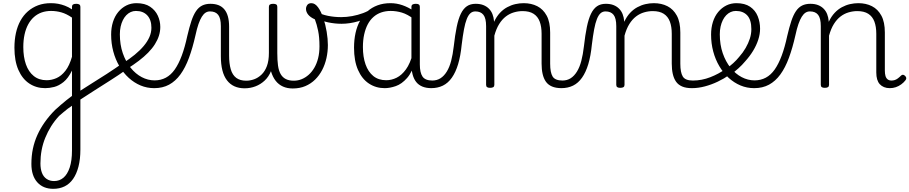

<svg xmlns="http://www.w3.org/2000/svg" viewBox="-20 -539 5736 1211"><path d="M316 652Q252 652 215 610.5Q178 569 178 495Q178 444 187.5 399Q197 354 216 312Q235 270 263 230.5Q291 191 328 154Q346 137 364 122Q382 107 399.5 92.5Q417 78 434 66V-94Q410 -45 380.5 -21.5Q351 2 321.5 9.5Q292 17 265 17Q209 17 165 -12Q121 -41 96 -98Q71 -155 71 -238Q71 -288 80.5 -331Q90 -374 109 -408.5Q128 -443 156 -467.5Q184 -492 220 -505.5Q256 -519 301 -519Q326 -519 347 -515Q368 -511 389.5 -503Q411 -495 434 -480V-496Q434 -506 440.5 -510.5Q447 -515 461 -515Q474 -515 480.5 -510.5Q487 -506 487 -496V404Q487 465 475 511.5Q463 558 441 589.5Q419 621 387.5 636.5Q356 652 316 652ZM321 603Q355 603 380 582Q405 561 419.5 518Q434 475 434 410V128Q420 137 407 147Q394 157 380.5 168.5Q367 180 353 192Q324 223 302.5 257.5Q281 292 265.5 330Q250 368 242.5 408.5Q235 449 235 492Q235 526 244.5 551Q254 576 274 589.5Q294 603 321 603ZM274 -33Q306 -33 336.5 -46.5Q367 -60 392.5 -92.5Q418 -125 434 -181V-428Q399 -452 367 -461Q335 -470 302 -470Q270 -470 243 -460.5Q216 -451 194.5 -432Q173 -413 158 -385.5Q143 -358 135 -322Q127 -286 127 -242Q127 -180 143.5 -133Q160 -86 193 -59.5Q226 -33 274 -33Z M777 -100Q728 -65 676.5 -32.5Q625 0 575 32Q525 64 476 96Q468 101 461 97Q454 93 449.5 84.5Q445 76 446.5 67.5Q448 59 457 52Q504 21 553.5 -9.5Q603 -40 653 -72.5Q703 -105 753 -140Q761 -146 769 -143Q777 -140 782.5 -132Q788 -124 787 -115.5Q786 -107 777 -100Z M755 -140Q797 -167 830 -194Q863 -221 886.5 -249Q910 -277 922.5 -305.5Q935 -334 935 -364Q935 -414 909 -442Q883 -470 837 -470Q827 -470 821.5 -477.5Q816 -485 817 -494.5Q818 -504 824 -511.5Q830 -519 841 -519Q894 -519 927 -496.5Q960 -474 975.5 -440Q991 -406 991 -369Q991 -341 982.5 -314Q974 -287 957 -260Q940 -233 914.5 -207Q889 -181 855.5 -155.5Q822 -130 781 -104Z M953 17Q907 17 866.5 0Q826 -17 792 -48Q758 -79 733 -121.5Q708 -164 694.5 -214.5Q681 -265 681 -321Q681 -364 692.5 -400.5Q704 -437 726 -463.5Q748 -490 777 -504.5Q806 -519 841 -519Q852 -519 857 -511.5Q862 -504 861 -494.5Q860 -485 854 -477.5Q848 -470 837 -470Q820 -470 804.5 -463Q789 -456 776.5 -443Q764 -430 755 -412Q746 -394 741 -371.5Q736 -349 736 -323Q736 -257 754.5 -203.5Q773 -150 804 -111.5Q835 -73 874 -52.5Q913 -32 955 -32Q994 -32 1026 -49Q1058 -66 1082.5 -101Q1107 -136 1126.5 -188.5Q1146 -241 1161 -311Q1174 -367 1187 -406Q1200 -445 1216.5 -469Q1233 -493 1255 -504Q1277 -515 1307 -515Q1318 -515 1323 -508Q1328 -501 1327.5 -491.5Q1327 -482 1321 -474.5Q1315 -467 1304 -467Q1289 -467 1276.5 -459Q1264 -451 1253 -433.5Q1242 -416 1232 -387.5Q1222 -359 1213 -317Q1195 -237 1172 -174.5Q1149 -112 1118 -69.5Q1087 -27 1046.5 -5Q1006 17 953 17Z M1523 18Q1487 18 1459 5.5Q1431 -7 1411.5 -32.5Q1392 -58 1382.5 -96Q1373 -134 1373 -184V-374Q1373 -424 1356 -445.5Q1339 -467 1305 -467Q1294 -467 1288 -474.5Q1282 -482 1282.5 -491.5Q1283 -501 1289 -508Q1295 -515 1307 -515Q1336 -515 1358 -506.5Q1380 -498 1395 -480Q1410 -462 1417.5 -435Q1425 -408 1425 -370V-189Q1425 -138 1435.5 -102Q1446 -66 1470 -48Q1494 -30 1533 -30Q1558 -30 1583 -39Q1608 -48 1629.5 -68.5Q1651 -89 1663.5 -122.5Q1676 -156 1676 -205V-496Q1676 -506 1682.5 -510.5Q1689 -515 1703 -515Q1717 -515 1723 -510.5Q1729 -506 1729 -496V-204Q1729 -158 1733.5 -125.5Q1738 -93 1750 -72Q1762 -51 1782.5 -40.5Q1803 -30 1833 -30Q1859 -30 1882.5 -39.5Q1906 -49 1926.5 -67Q1947 -85 1962.5 -111.5Q1978 -138 1986.5 -172Q1995 -206 1995 -247Q1995 -304 1986.5 -345Q1978 -386 1966 -417Q1937 -430 1923.5 -447Q1910 -464 1910 -483Q1910 -496 1918 -507.5Q1926 -519 1944 -519Q1967 -519 1986 -493Q2005 -467 2019 -425.5Q2033 -384 2040.5 -338.5Q2048 -293 2048 -255Q2048 -213 2039 -172.5Q2030 -132 2012 -97.5Q1994 -63 1967.5 -37Q1941 -11 1906 4Q1871 19 1826 19Q1792 19 1765 7Q1738 -5 1719 -29Q1700 -53 1689 -90Q1675 -55 1649.5 -31Q1624 -7 1591.5 5.5Q1559 18 1523 18Z M2134 -389Q2092 -389 2049.5 -398Q2007 -407 1968 -428Q1961 -432 1959.5 -439Q1958 -446 1960.5 -453Q1963 -460 1968 -463.5Q1973 -467 1979 -464Q2009 -447 2049 -439Q2089 -431 2132 -431Q2166 -431 2201.5 -437.5Q2237 -444 2270.5 -456.5Q2304 -469 2330 -488Q2337 -492 2343.5 -485Q2350 -478 2351 -468Q2352 -458 2344 -453Q2295 -421 2240.5 -405Q2186 -389 2134 -389Z M2406 17Q2351 17 2307 -12Q2263 -41 2238 -98Q2213 -155 2213 -238Q2213 -288 2222.5 -331Q2232 -374 2251 -408.5Q2270 -443 2297.5 -467.5Q2325 -492 2361.5 -505.5Q2398 -519 2443 -519Q2481 -519 2517.5 -506.5Q2554 -494 2590 -470V-419Q2550 -449 2515 -459.5Q2480 -470 2444 -470Q2412 -470 2384.5 -460.5Q2357 -451 2335.5 -432Q2314 -413 2299.5 -385.5Q2285 -358 2277 -322Q2269 -286 2269 -242Q2269 -180 2285.5 -133Q2302 -86 2334.5 -59.5Q2367 -33 2416 -33Q2450 -33 2482 -49Q2514 -65 2540.5 -101.5Q2567 -138 2584 -202L2602 -159Q2581 -85 2547.5 -47Q2514 -9 2476.5 4Q2439 17 2406 17ZM2702 17Q2668 17 2644 7Q2620 -3 2605 -22Q2590 -41 2582.5 -69Q2575 -97 2575 -132V-495Q2575 -506 2582 -510.5Q2589 -515 2603 -515Q2616 -515 2622 -510.5Q2628 -506 2628 -496V-133Q2628 -81 2645 -56Q2662 -31 2708 -31Q2715 -31 2719 -23.5Q2723 -16 2722.5 -7Q2722 2 2717.5 9.5Q2713 17 2702 17Z M2699 17Q2690 17 2685.5 9.5Q2681 2 2681.5 -7Q2682 -16 2688 -23.5Q2694 -31 2705 -31Q2736 -31 2758.5 -45.5Q2781 -60 2798 -87.5Q2815 -115 2825.5 -155Q2836 -195 2842 -247Q2850 -318 2860.5 -369Q2871 -420 2886.5 -452Q2902 -484 2924.5 -499.5Q2947 -515 2980 -515Q2989 -515 2993.5 -508Q2998 -501 2997.5 -491.5Q2997 -482 2992 -474.5Q2987 -467 2978 -467Q2960 -467 2947 -455.5Q2934 -444 2924 -419Q2914 -394 2906.5 -354Q2899 -314 2892 -257Q2885 -186 2869.5 -134.5Q2854 -83 2830 -49Q2806 -15 2773.5 1Q2741 17 2699 17Z M3523 17Q3486 17 3461.5 6.5Q3437 -4 3423 -24Q3409 -44 3402.5 -72.5Q3396 -101 3396 -137V-326Q3396 -371 3384 -403Q3372 -435 3345.5 -452Q3319 -469 3276 -469Q3249 -469 3221.5 -461Q3194 -453 3170.5 -435Q3147 -417 3128.5 -387.5Q3110 -358 3098 -314V-4Q3098 6 3091.5 10.5Q3085 15 3071 15Q3058 15 3052 10.5Q3046 6 3046 -4V-374Q3046 -424 3029 -445.5Q3012 -467 2978 -467Q2967 -467 2961.5 -474.5Q2956 -482 2956.5 -491.5Q2957 -501 2963 -508Q2969 -515 2980 -515Q3008 -515 3028.5 -507Q3049 -499 3063.5 -484.5Q3078 -470 3086 -450Q3094 -430 3096 -405V-401Q3112 -435 3133 -457.5Q3154 -480 3179 -493.5Q3204 -507 3230.5 -513Q3257 -519 3283 -519Q3331 -519 3368.5 -500Q3406 -481 3428 -440.5Q3450 -400 3450 -334V-137Q3450 -82 3465.5 -56.5Q3481 -31 3529 -31Q3538 -31 3543 -23.5Q3548 -16 3547.5 -7Q3547 2 3541 9.5Q3535 17 3523 17Z M3520 17Q3511 17 3506.5 9.5Q3502 2 3502.5 -7Q3503 -16 3509 -23.5Q3515 -31 3526 -31Q3557 -31 3579.5 -45.5Q3602 -60 3619 -87.5Q3636 -115 3646.5 -155Q3657 -195 3663 -247Q3671 -318 3681.5 -369Q3692 -420 3707.5 -452Q3723 -484 3745.5 -499.5Q3768 -515 3801 -515Q3810 -515 3814.5 -508Q3819 -501 3818.5 -491.5Q3818 -482 3813 -474.5Q3808 -467 3799 -467Q3781 -467 3768 -455.5Q3755 -444 3745 -419Q3735 -394 3727.5 -354Q3720 -314 3713 -257Q3706 -186 3690.5 -134.5Q3675 -83 3651 -49Q3627 -15 3594.5 1Q3562 17 3520 17Z M4344 17Q4307 17 4282.5 6.5Q4258 -4 4244 -24Q4230 -44 4223.5 -72.5Q4217 -101 4217 -137V-326Q4217 -371 4205 -403Q4193 -435 4166.5 -452Q4140 -469 4097 -469Q4070 -469 4042.5 -461Q4015 -453 3991.5 -435Q3968 -417 3949.5 -387.5Q3931 -358 3919 -314V-4Q3919 6 3912.5 10.5Q3906 15 3892 15Q3879 15 3873 10.5Q3867 6 3867 -4V-374Q3867 -424 3850 -445.5Q3833 -467 3799 -467Q3788 -467 3782.5 -474.5Q3777 -482 3777.5 -491.5Q3778 -501 3784 -508Q3790 -515 3801 -515Q3829 -515 3849.5 -507Q3870 -499 3884.5 -484.5Q3899 -470 3907 -450Q3915 -430 3917 -405V-401Q3933 -435 3954 -457.5Q3975 -480 4000 -493.5Q4025 -507 4051.5 -513Q4078 -519 4104 -519Q4152 -519 4189.5 -500Q4227 -481 4249 -440.5Q4271 -400 4271 -334V-137Q4271 -82 4286.5 -56.5Q4302 -31 4350 -31Q4359 -31 4364 -23.5Q4369 -16 4368.5 -7Q4368 2 4362 9.5Q4356 17 4344 17Z M4344 17Q4331 17 4325.5 9.5Q4320 2 4321.5 -7Q4323 -16 4330.5 -23.5Q4338 -31 4350 -31Q4406 -31 4460 -52Q4514 -73 4558 -105Q4566 -110 4572.5 -107Q4579 -104 4583.5 -96.5Q4588 -89 4588 -80.5Q4588 -72 4581 -67Q4547 -43 4507 -24Q4467 -5 4425.5 6Q4384 17 4344 17Z M4561 -106Q4584 -122 4604.5 -140.5Q4625 -159 4642 -180Q4666 -207 4683 -236.5Q4700 -266 4709.5 -295.5Q4719 -325 4719 -355Q4719 -414 4693 -442Q4667 -470 4621 -470Q4611 -470 4605.5 -477.5Q4600 -485 4601 -494.5Q4602 -504 4608 -511.5Q4614 -519 4625 -519Q4678 -519 4711 -496.5Q4744 -474 4759 -437Q4774 -400 4774 -358Q4774 -324 4762.5 -288.5Q4751 -253 4730 -218.5Q4709 -184 4680 -152Q4661 -129 4637.5 -108Q4614 -87 4589 -69Z M4737 17Q4691 17 4650.5 0Q4610 -17 4576 -48Q4542 -79 4517 -121.5Q4492 -164 4478.5 -214.5Q4465 -265 4465 -321Q4465 -364 4476.5 -400.5Q4488 -437 4510 -463.5Q4532 -490 4561 -504.5Q4590 -519 4625 -519Q4636 -519 4641 -511.5Q4646 -504 4645 -494.5Q4644 -485 4638 -477.5Q4632 -470 4621 -470Q4604 -470 4588.5 -463Q4573 -456 4560.5 -443Q4548 -430 4539 -412Q4530 -394 4525 -371.5Q4520 -349 4520 -323Q4520 -257 4538.5 -203.5Q4557 -150 4588 -111.5Q4619 -73 4658 -52.5Q4697 -32 4739 -32Q4778 -32 4810 -49Q4842 -66 4866.5 -101Q4891 -136 4910.5 -188.5Q4930 -241 4945 -311Q4958 -367 4971 -406Q4984 -445 5000.5 -469Q5017 -493 5039 -504Q5061 -515 5091 -515Q5102 -515 5107 -508Q5112 -501 5111.5 -491.5Q5111 -482 5105 -474.5Q5099 -467 5088 -467Q5073 -467 5060.5 -459Q5048 -451 5037 -433.5Q5026 -416 5016 -387.5Q5006 -359 4997 -317Q4979 -237 4956 -174.5Q4933 -112 4902 -69.5Q4871 -27 4830.5 -5Q4790 17 4737 17Z M5182 15Q5169 15 5163 10.5Q5157 6 5157 -4V-374Q5157 -424 5140 -445.5Q5123 -467 5089 -467Q5079 -467 5074.5 -474.5Q5070 -482 5070 -491.5Q5070 -501 5075.5 -508Q5081 -515 5091 -515Q5119 -515 5139.5 -507Q5160 -499 5174.5 -484.5Q5189 -470 5197 -450Q5205 -430 5207 -405V-401Q5223 -435 5244 -457.5Q5265 -480 5290 -493.5Q5315 -507 5341.5 -513Q5368 -519 5394 -519Q5442 -519 5479.5 -500Q5517 -481 5539 -440.5Q5561 -400 5561 -334V-94Q5561 -74 5565 -60Q5569 -46 5578.5 -38.5Q5588 -31 5603 -31Q5613 -31 5623 -34Q5633 -37 5643 -44.5Q5653 -52 5663 -62Q5669 -68 5675.5 -67.5Q5682 -67 5689 -60Q5695 -54 5696 -47.5Q5697 -41 5692 -34Q5681 -19 5664.5 -7Q5648 5 5630 11Q5612 17 5592 17Q5572 17 5556 10.5Q5540 4 5529 -8Q5518 -20 5512.5 -38.5Q5507 -57 5507 -82V-326Q5507 -371 5495 -403Q5483 -435 5456.5 -452Q5430 -469 5387 -469Q5360 -469 5332.5 -461Q5305 -453 5281.5 -435Q5258 -417 5239.5 -387.5Q5221 -358 5209 -314V-4Q5209 6 5202.5 10.5Q5196 15 5182 15Z"/></svg>

Font: Playwrite CL ExtraLight
Style: Regular
Weight: 200
Designer: Veronika Burian, José Scaglione
Foundry: TypeTogether
Version: Version 1.002